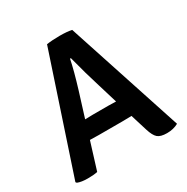

<svg xmlns="http://www.w3.org/2000/svg" viewBox="-160 -824 941 968"><g transform="rotate(-30 311.0 -340.0)"><path d="M427 -157 375 -156H236L185 -157L136 1Q116 6 79 6Q42 6 20 -3L15 -9L239 -683Q272 -688 315 -688Q358 -688 385 -682L606 -8Q577 8 539.5 8Q502 8 485.5 -6.5Q469 -21 457 -60ZM216 -259 263 -260H352Q355 -260 371.5 -259.5Q388 -259 396 -259L362 -371Q334 -460 308 -562H303Q291 -501 260 -400Z"/></g></svg>

Font: Signika Negative
Style: Semibold
Weight: 600
Designer: Anna Giedrys
Foundry: Anna Giedrys
Version: Version 1.001